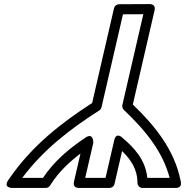

<svg xmlns="http://www.w3.org/2000/svg" viewBox="-20 -906 933 951"><path d="M482.7 -374.5 589.1 -835.1 689.9 -835.6 586 -385.6C583.9 -376.7 587.8 -366.9 593.2 -361.8C704 -257.3 787.8 -150.6 820.1 -25H709.7C700.5 -114.9 644.8 -173.9 586.1 -223.9C586.1 -223.9 555.8 -255.1 545.6 -210.5L502.7 -25H402L442.1 -198.3C442.1 -198.3 444.1 -251.7 403.8 -224.7C322.3 -170.2 247.5 -107.4 192.9 -25H90.2C193.1 -162.7 325.3 -265.7 471.8 -359C477.4 -362.6 481.5 -369.2 482.7 -374.5ZM436.3 -395.7C280.8 -295.8 137.3 -182 28.4 -24.6L21.2 -14.2C-6.6 25.8 41.7 25 41.7 25H206.6C214.7 25 223 20.7 227.6 13.5L230.7 8.6C269.7 -52.2 319.1 -100.4 378.6 -145.5L346.3 -5.6C339.6 23 364.5 25 370.6 25H522.6C533.4 25 544.3 17.2 547 5.6L584.7 -157.8C629.1 -114.3 659.4 -68.3 660.8 -5.3L660.9 0.5C661.2 13.9 672.5 25 685.9 25H851.3C879.7 25 877.1 1.3 875.8 -5.1L873.6 -15.4C843 -161.5 753 -277.9 637.9 -388.3L745.7 -855.1C752.4 -884 727.2 -885.8 721.2 -885.8L569 -885C558.4 -884.9 547.5 -877.1 544.8 -865.6Z"/></svg>

Font: Stormning Aesir
Style: Bold
Weight: 400
Designer: Robert Jablonski, Mew Too
Foundry: Cannot Into Space Fonts
Version: Version 0.90